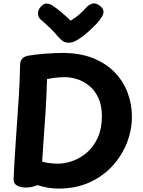

<svg xmlns="http://www.w3.org/2000/svg" viewBox="-20 -1074 835 1119"><path d="M483.6 -1031.1Q495.8 -1044.9 515.1 -1052.1Q534.3 -1059.3 557.1 -1043.8Q579.8 -1029.1 582.6 -1012.4Q585.3 -995.7 574.6 -977Q561.7 -955.4 539.8 -932.7Q517.9 -909.9 495.2 -889.8Q472.6 -869.8 455.6 -857.4Q435.6 -843.4 418.3 -834.3Q401.1 -825.1 380 -825.1Q358.3 -825.1 344.8 -835.4Q331.2 -845.8 319.3 -859.4Q299.7 -883.7 274.2 -908.4Q248.8 -933.2 215.6 -961.6Q202 -973.9 201.5 -995.2Q201 -1016.4 218 -1035.2Q236 -1054.8 253.2 -1053.2Q270.3 -1051.7 284.9 -1042.6Q309.3 -1026.6 340.1 -1000.4Q370.9 -974.2 392.1 -953.6Q408.9 -964.3 424.4 -975.9Q440 -987.4 454.8 -1001.4Q469.6 -1015.3 483.6 -1031.1ZM59.3 -32.1Q63.6 -128.3 70.7 -231.7Q77.8 -335 84.8 -440Q89.8 -506 92.9 -571.2Q96 -636.4 97 -696.2Q97.8 -715.7 107.8 -729.5Q117.9 -743.3 141.4 -748.9Q158.8 -752.3 185.1 -755.4Q211.3 -758.6 240.6 -760.9Q269.9 -763.3 296.6 -764.4Q323.3 -765.6 342.3 -765.6Q444.3 -765.6 520.1 -735.8Q595.9 -706.1 646.7 -654.4Q697.4 -602.7 723.1 -535.4Q748.8 -468.1 748.8 -394Q748.8 -317 719.9 -242.5Q691 -168 635.8 -107.5Q580.6 -47 501.7 -11Q422.8 25 322.8 25Q287.9 25 257.2 19.6Q226.4 14.1 198.9 4.8Q183.3 11.1 167.2 15.1Q151 19 129 19Q100.6 19 79.6 7.8Q58.6 -3.3 59.3 -32.1ZM225.7 -132.1Q234.7 -129.1 245.1 -127.1Q255.4 -125.1 267.2 -123.6Q278.9 -122.1 291.9 -121.1Q305 -120.1 318.1 -120.1Q360.7 -120.1 405.7 -136.8Q450.7 -153.4 488.8 -187.1Q526.9 -220.8 550.3 -272.8Q573.8 -324.8 573.8 -396.2Q573.8 -459.6 553.4 -503.2Q533 -546.9 500.7 -573.5Q468.3 -600.1 430.7 -612.2Q393.1 -624.3 358.7 -624.3Q340 -624.3 321.6 -622.8Q303.1 -621.3 286.7 -618.8Q270.2 -616.3 254.2 -613.3Q252.2 -552.3 250 -504.6Q247.8 -456.9 245.1 -414.6Q242.3 -372.3 239.1 -330.4Q235.9 -288.6 232.8 -240.8Q229.7 -193.1 225.7 -132.1Z"/></svg>

Font: Playpen Sans
Style: Regular
Weight: 400
Designer: Laura Meseguer, Veronika Burian, José Scaglione, Kostas Bartsokas, Vera Evstafieva, Tom Grace, Yorlmar Campos
Foundry: TypeTogether
Version: Version 2.000